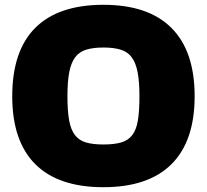

<svg xmlns="http://www.w3.org/2000/svg" viewBox="-20 -770 862 800"><path d="M411 10Q223 10 127 -86Q31 -182 31 -369Q31 -558 127 -654Q223 -750 411 -750Q598 -750 694.5 -653.5Q791 -557 791 -369Q791 -182 694.5 -86Q598 10 411 10ZM411 -168Q456 -168 485 -176.5Q514 -185 531 -207Q548 -229 554.5 -268Q561 -307 561 -369Q561 -429 553.5 -468.5Q546 -508 529 -531Q512 -554 483 -563Q454 -572 411 -572Q368 -572 339 -563Q310 -554 293 -531Q276 -508 268.5 -469Q261 -430 261 -369Q261 -308 268 -269Q275 -230 292 -207.5Q309 -185 338 -176.5Q367 -168 411 -168Z"/></svg>

Font: Plata Sans Black
Style: Regular
Weight: 900
Designer: Pablo Impallari, Andres Torresi, & Cristiano Sobral
Foundry: Pablo Impallari, Andres Torresi, & Cristiano Sobral
Version: Version 1.00;December 28, 2019;FontCreator 12.0.0.2547 64-bi